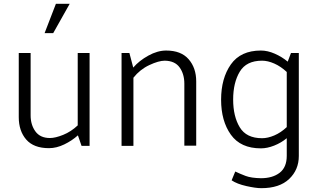

<svg xmlns="http://www.w3.org/2000/svg" viewBox="-20 -762 1665 1003"><path d="M272 -742H344L258 -589H213ZM448 -485V0H406L387 -55Q356 -27 315.5 -7.5Q275 12 236 12Q156 12 117 -33Q78 -78 78 -150V-485H140V-159Q140 -110 165 -75.5Q190 -41 241 -41Q269 -41 310 -57.5Q351 -74 386 -107V-485Z M615 0V-485H656L676 -409Q707 -445 755 -471.5Q803 -498 848 -498Q926 -498 965.5 -452.5Q1005 -407 1005 -337V-1H943V-325Q943 -375 918.5 -409.5Q894 -444 841 -445Q809 -445 760 -422Q711 -399 677 -356V0Z M1478 -386Q1447 -415 1413 -430Q1379 -445 1349 -445Q1267 -445 1232.5 -387.5Q1198 -330 1198 -242Q1198 -154 1232.5 -97Q1267 -40 1349 -40Q1379 -40 1413 -54.5Q1447 -69 1478 -98ZM1541 53Q1541 125 1490.5 173Q1440 221 1345 221Q1316 221 1267 210Q1218 199 1190 180L1209 134Q1234 146 1263 157Q1292 168 1343 169Q1404 169 1441 140.5Q1478 112 1478 52V-40Q1449 -16 1412.5 -1.5Q1376 13 1343 13Q1237 13 1186 -58.5Q1135 -130 1135 -241Q1135 -353 1186 -425.5Q1237 -498 1343 -498Q1378 -498 1415.5 -481.5Q1453 -465 1483 -440L1500 -485H1541Z"/></svg>

Font: Palanquin Light
Style: Regular
Weight: 300
Designer: Pria Ravichandran
Version: Version 1.0.4